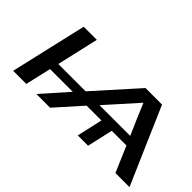

<svg xmlns="http://www.w3.org/2000/svg" viewBox="-45 -796 1118 1118"><g transform="rotate(45 513.5 -237.0)"><path d="M69 0 178 -472H286L227 -214H452L685 -474H821L1027 0H911L843 -159H722L686 0H601L637 -159H515L373 0H260L401 -159H214L177 0ZM566 -214H819Q809 -235 774 -317L737 -405Z"/></g></svg>

Font: Coval
Style: Medium Italic
Weight: 500
Foundry: Context Ltd
Version: Version 001.000